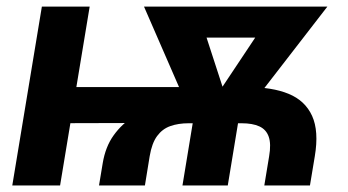

<svg xmlns="http://www.w3.org/2000/svg" viewBox="-20 -566 1063 586"><path d="M282.2 0 293.4 -67.4Q301.8 -118.4 327.1 -153.3Q352.3 -188.3 387.9 -210.4Q423.4 -232.5 463.6 -244.4Q503.7 -256.3 542.9 -260.8Q582.1 -265.2 614.1 -265.2L735.7 -299.9Q810.6 -300.3 860.9 -279.6Q911.3 -258.9 932.5 -212.4Q953.7 -165.8 940.8 -89.1L926 0H786.7L801.4 -89.1Q807.9 -126.6 800.2 -148.6Q792.6 -170.6 771.7 -180.2Q750.9 -189.8 717.5 -189.8H555.3Q524.3 -189.8 500 -181.2Q475.7 -172.7 459.6 -150.9Q443.5 -129.2 436.8 -89.1L422.3 0ZM17.5 0 107.8 -545.9H253.7L163.4 0ZM106.6 -189.8 124.8 -300.3H583.9L565.9 -191.1ZM536.9 0 578.3 -251.4H716.6L675.2 0ZM572.4 -194.6 419.5 -545.9H579.6L678.4 -242.3L655.1 -194.6ZM626.3 -194.6 621.7 -245.2 822 -545.9H979.2L707.5 -194.6ZM498.8 -451.3 514.3 -545.9H900.8L885.5 -451.3Z"/></svg>

Font: Inter Variable
Style: Italic
Weight: 400
Italic angle: -9.39999°
Designer: Rasmus Andersson
Foundry: rsms
Version: Version 4.001;git-9221beed3